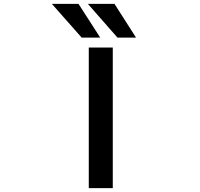

<svg xmlns="http://www.w3.org/2000/svg" viewBox="-20 -979 1040 1000"><path d="M442.4 1V-731.4H567.4V1ZM576.2 -959 688.5 -783.2H591.8L437.5 -959ZM388.7 -959 502 -783.2H405.3L250 -959Z"/></svg>

Font: GenEi Gothic M SemiBold
Style: Regular
Weight: 500
Designer: o_tamon (Modified); [Source Han Sans]
Ryoko NISHIZUKA  (kana & ideographs); Paul D. Hunt (Latin, Greek & Cyrillic); Wenl
Version: Version 1.1a;Original Version 1.004